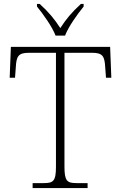

<svg xmlns="http://www.w3.org/2000/svg" viewBox="-20 -951 614 971"><path d="M261 -771H309C326 -816 372 -880 403 -918V-931H389C341 -887 315 -855 285 -809C255 -855 229 -887 181 -931H167V-918C198 -880 244 -816 261 -771ZM145 0H423V-25H368C319 -25 306 -35 306 -109V-684H447C500 -684 509 -665 512 -612L516 -558H543L537 -714H35L29 -558H56L60 -612C63 -665 72 -684 125 -684H263V-108C263 -35 250 -25 201 -25H145Z"/></svg>

Font: Noto Serif Myanmar ExtraLight
Style: Regular
Weight: 200
Designer: Ben Mitchell and the Monotype Design Team
Foundry: Monotype Imaging Inc.
Version: Version 2.106